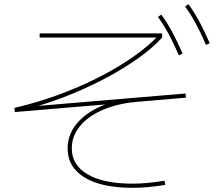

<svg xmlns="http://www.w3.org/2000/svg" viewBox="-20 -875 1040 920"><path d="M615 25Q467 25 385.5 -24.5Q304 -74 304 -164Q304 -240 361.5 -298Q419 -356 516 -385L514 -377L51 -338L49 -358Q153 -382 255 -419Q357 -456 449 -502.5Q541 -549 616.5 -601.5Q692 -654 743 -709L747 -695H170V-715H757V-695Q711 -645 644.5 -597.5Q578 -550 497.5 -506.5Q417 -463 327.5 -426Q238 -389 144 -362V-366L869 -427L871 -407L636 -387Q543 -379 472.5 -348.5Q402 -318 363 -270.5Q324 -223 324 -164Q324 -84 400 -39.5Q476 5 615 5Q651 5 687 1.5Q723 -2 768 -9L772 11Q727 18 690 21.5Q653 25 615 25ZM837 -610Q812 -668 788.5 -711.5Q765 -755 737 -794L753 -805Q784 -762 808 -716.5Q832 -671 855 -618ZM967 -660Q942 -718 918.5 -761.5Q895 -805 867 -844L883 -855Q914 -812 938 -766.5Q962 -721 985 -668Z"/></svg>

Font: M PLUS 1 Thin Thin
Style: Regular
Weight: 250
Version: Version 1.001